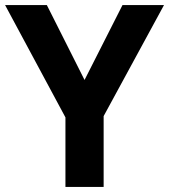

<svg xmlns="http://www.w3.org/2000/svg" viewBox="-20 -734 664 754"><path d="M0 -714H164L312 -420L461 -714H624L387 -278V0H237V-273Z"/></svg>

Font: BC Sans
Style: Bold
Weight: 700
Designer: Monotype Design Team
Province of B.C.
Foundry: Monotype Imaging Inc.
Version: Version 2.000;GOOG;noto-source:20170915:90ef993387c0